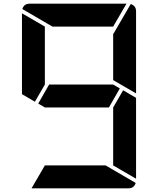

<svg xmlns="http://www.w3.org/2000/svg" viewBox="-20 -1020 856 1040"><path d="M629 -541 570 -438H223L187 -459L246 -562H593ZM169 -469 99 -510V-948L223 -876V-562ZM647 -531 717 -490V-52L593 -124V-438ZM688 -998Q717 -989 717 -959V-514L593 -586V-838H595ZM552 -124 715 -29Q706 0 676 0H151L223 -124ZM264 -876 101 -971Q110 -1000 140 -1000H665L593 -876Z"/></svg>

Font: DSEG7 Modern
Style: Bold
Weight: 700
Designer: Keshikan(Twitter:@keshinomi_88pro)
Version: Version 0.46